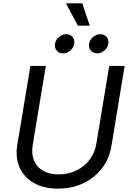

<svg xmlns="http://www.w3.org/2000/svg" viewBox="-20 -1125 784 1157"><path d="M330.6 11.7Q243.2 11.7 183.6 -22.7Q124 -57.1 97.9 -116.7Q71.8 -176.3 84 -251L163.1 -727.5H255.9L177.2 -252Q168.5 -198.7 184.6 -158.7Q200.7 -118.7 238.8 -96.4Q276.9 -74.2 334 -74.2Q394 -74.2 441.9 -98.1Q489.7 -122.1 520.8 -163.6Q551.8 -205.1 560.5 -258.3L638.2 -727.5H731L651.4 -244.6Q639.2 -169.4 595 -111.6Q550.8 -53.7 482.9 -21Q415 11.7 330.6 11.7ZM565.4 -803.2Q541.5 -803.2 527.3 -820.3Q513.2 -837.4 517.1 -861.3Q521 -885.3 541 -902.1Q561 -918.9 585 -918.9Q608.9 -918.9 622.8 -902.1Q636.7 -885.3 632.8 -861.3Q628.9 -837.4 609.1 -820.3Q589.4 -803.2 565.4 -803.2ZM359.9 -803.2Q335.9 -803.2 321.8 -820.3Q307.6 -837.4 311.5 -861.3Q315.4 -885.3 335.4 -902.1Q355.5 -918.9 379.4 -918.9Q403.3 -918.9 417.2 -902.1Q431.2 -885.3 427.2 -861.3Q423.3 -837.4 403.6 -820.3Q383.8 -803.2 359.9 -803.2ZM449.2 -970.2 377.4 -1105H475.6L521 -970.2Z"/></svg>

Font: Inter Variable
Style: Italic
Weight: 400
Italic angle: -9.39999°
Designer: Rasmus Andersson
Foundry: rsms
Version: Version 4.001;git-9221beed3